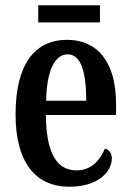

<svg xmlns="http://www.w3.org/2000/svg" viewBox="-20 -698 495 728"><path d="M125 -613H359V-678H125ZM243 10C357 10 404 -51 404 -97C404 -118 393 -130 378 -135C359 -90 326 -52 270 -52C195 -52 155 -118 154 -262H420V-305C420 -463 349 -547 235 -547C110 -547 39 -452 39 -264C39 -90 109 10 243 10ZM307 -316H155C157 -429 187 -492 237 -492C288 -492 307 -422 307 -316Z"/></svg>

Font: Noto Serif Armenian ExtraCondensed SemiBold
Style: Regular
Weight: 600
Width: 2
Designer: Monotype Design Team
Foundry: Monotype Imaging Inc.
Version: Version 2.008